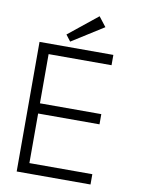

<svg xmlns="http://www.w3.org/2000/svg" viewBox="-92 -901 705 963"><g transform="rotate(10 260.5 -419.5)"><path d="M61.5 -660H437.5V-607.5H117V-357H429.5V-305H117V-52.5H437.5V0H61.5ZM212.5 -688 188 -720 336 -839 374 -790Z"/></g></svg>

Font: League Spartan Thin Light
Style: Regular
Weight: 300
Version: Version 2.002